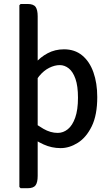

<svg xmlns="http://www.w3.org/2000/svg" viewBox="-20 -756 568 991"><path d="M174.5 152Q174.5 185 163.8 200.2Q153 215.5 122 215.5H86.5L80 209V-729L86.5 -735.5H122Q153 -735.5 163.8 -720.2Q174.5 -705 174.5 -672ZM482 -255Q482 -162 453.5 -104Q425 -46 381.5 -18.8Q338 8.5 293 8.5Q246.5 8.5 205 -10.5Q163.5 -29.5 128.5 -56.5L139 -135Q167.5 -112.5 204 -91.2Q240.5 -70 278 -70Q306.5 -70 330.2 -89.2Q354 -108.5 368.2 -148.8Q382.5 -189 382.5 -251.5Q382.5 -312 369.5 -349Q356.5 -386 335 -403Q313.5 -420 288.5 -420Q262.5 -420 234.2 -406Q206 -392 182.2 -363.2Q158.5 -334.5 146 -290.5L126.5 -365.5Q136.5 -398.5 162.2 -429.8Q188 -461 226 -481.2Q264 -501.5 310.5 -501.5Q366 -501.5 404.2 -470Q442.5 -438.5 462.2 -382.8Q482 -327 482 -255Z"/></svg>

Font: Signika Negative Light
Style: Regular
Weight: 400
Version: Version 2.001